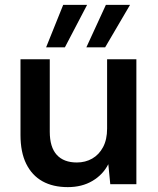

<svg xmlns="http://www.w3.org/2000/svg" viewBox="-20 -755 647 787"><path d="M258 12Q197 12 154 -12Q111 -36 87.5 -83.5Q64 -131 64 -202V-512H184V-215Q184 -152 212.5 -120.5Q241 -89 295 -89Q330 -89 358 -105Q386 -121 402.5 -152Q419 -183 419 -228V-512H539V0H432L424 -82Q402 -39 359 -13.5Q316 12 258 12ZM334 -561 414 -735H513L411 -561ZM169 -561 239 -735H337L246 -561Z"/></svg>

Font: DM Sans 12pt SemiBold
Style: Regular
Weight: 600
Version: Version 4.004;gftools[0.9.30]